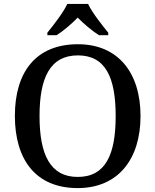

<svg xmlns="http://www.w3.org/2000/svg" viewBox="-20 -951 794 981"><path d="M222 -784V-771H269C304 -793 347 -830 377 -861C407 -830 451 -793 486 -771H533V-784C502 -822 451 -886 430 -931H324C303 -886 253 -822 222 -784ZM377 10C583 10 698 -137 698 -358C698 -580 583 -725 378 -725C161 -725 56 -580 56 -359C56 -137 161 10 377 10ZM377 -47C236 -47 182 -162 182 -358C182 -554 236 -668 378 -668C520 -668 571 -554 571 -358C571 -162 520 -47 377 -47Z"/></svg>

Font: Noto Serif Yezidi Medium
Style: Regular
Weight: 500
Designer: Dalton Maag Ltd
Foundry: Dalton Maag Ltd
Version: Version 1.001